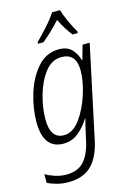

<svg xmlns="http://www.w3.org/2000/svg" viewBox="-146 -836 780 1147"><g transform="rotate(-15 243.5 -263.0)"><path d="M201 -606Q229 -629 258.5 -657Q288 -685 314 -714Q345 -651 381 -606H413L414 -616Q397 -643 376 -688.5Q355 -734 346 -766H297Q275 -731 236.5 -688.5Q198 -646 168 -616L167 -606ZM93 -158Q93 -228 115 -306Q137 -384 179 -438.5Q221 -493 281 -493Q372 -493 372 -386Q372 -321 346 -239.5Q320 -158 276 -98Q232 -38 177 -38Q93 -38 93 -158ZM346 36 467 -532H423L398 -443H395Q385 -483 357.5 -512.5Q330 -542 278 -542Q199 -542 145 -480Q91 -418 64 -328.5Q37 -239 37 -156Q37 10 161 10Q213 10 253 -22Q293 -54 322 -101H325Q320 -84 313.5 -57Q307 -30 303 -10L293 35Q275 113 237 153Q199 193 130 193Q94 193 59 181.5Q24 170 2 156V210Q24 221 57.5 230.5Q91 240 130 240Q222 240 273.5 189Q325 138 346 36Z"/></g></svg>

Font: Noto Sans UI SemiCondensed Light
Style: Italic
Weight: 300
Width: 4
Designer: Monotype Design Team
Foundry: Monotype Imaging Inc.
Version: 1.001